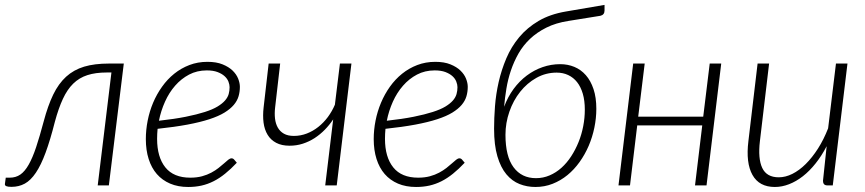

<svg xmlns="http://www.w3.org/2000/svg" viewBox="-29 -757 3534 784"><path d="M149.5 -261.5Q166.5 -325.5 188.2 -370.5Q210 -415.5 241 -443.8Q272 -472 314.5 -484.8Q357 -497.5 416 -497.5H476.5L415.5 0H370L426 -461H407Q361 -461 327.8 -450.2Q294.5 -439.5 270 -415.5Q245.5 -391.5 227.8 -353.2Q210 -315 195 -259.5Q176 -184.5 157.2 -133.8Q138.5 -83 117.5 -51.8Q96.5 -20.5 72.2 -7.2Q48 6 18 6Q3 6 -3.2 3.2Q-9.5 0.5 -9 -5.5L-5.5 -31.5H11Q35.5 -31.5 54 -44.2Q72.5 -57 88.2 -84.8Q104 -112.5 118.5 -156Q133 -199.5 149.5 -261.5Z M950.5 -402.5Q950.5 -382 945 -363.5Q939.5 -345 925.5 -328.5Q911.5 -312 887.5 -297.2Q863.5 -282.5 826 -270.2Q788.5 -258 736.5 -248.2Q684.5 -238.5 614.5 -231Q613.5 -220.5 613 -210.2Q612.5 -200 612.5 -190Q612.5 -115.5 646.2 -73.5Q680 -31.5 748 -31.5Q774.5 -31.5 795.8 -37.2Q817 -43 833.8 -52Q850.5 -61 863.2 -71Q876 -81 886 -90Q896 -99 903.2 -104.8Q910.5 -110.5 916.5 -110.5Q922.5 -110.5 927 -105.5L938 -92.5Q913.5 -66.5 890.2 -47.8Q867 -29 843.2 -17Q819.5 -5 794 0.8Q768.5 6.5 739.5 6.5Q698 6.5 665.8 -7.2Q633.5 -21 611.5 -46.2Q589.5 -71.5 578 -107.8Q566.5 -144 566.5 -189Q566.5 -226.5 574 -264.5Q581.5 -302.5 596.2 -337.5Q611 -372.5 632.8 -403Q654.5 -433.5 682.5 -456Q710.5 -478.5 744.5 -491.5Q778.5 -504.5 818 -504.5Q854.5 -504.5 879.8 -494.2Q905 -484 920.8 -468.8Q936.5 -453.5 943.5 -435.8Q950.5 -418 950.5 -402.5ZM815.5 -469.5Q775.5 -469.5 743.2 -452.5Q711 -435.5 686.2 -407.2Q661.5 -379 644.8 -341.8Q628 -304.5 620 -264Q683.5 -271 729.5 -280.2Q775.5 -289.5 807.5 -299.8Q839.5 -310 859.2 -322Q879 -334 890 -346.8Q901 -359.5 904.8 -373Q908.5 -386.5 908.5 -401Q908.5 -411.5 903.8 -423.8Q899 -436 888 -446Q877 -456 859.2 -462.8Q841.5 -469.5 815.5 -469.5Z M1068 -497.5H1115L1094.5 -319Q1091.5 -294 1094 -272.8Q1096.5 -251.5 1105.5 -235.8Q1114.5 -220 1130.5 -211Q1146.5 -202 1171 -202Q1198.5 -202 1223.8 -211.8Q1249 -221.5 1270.8 -238.8Q1292.5 -256 1309.8 -279.2Q1327 -302.5 1338.5 -329.5L1359 -497.5H1406L1346 0H1299L1331.5 -269.5Q1316.5 -247 1297.5 -227.5Q1278.5 -208 1255.8 -193.2Q1233 -178.5 1207.2 -170.2Q1181.5 -162 1153.5 -162Q1121 -162 1098.8 -173.8Q1076.5 -185.5 1063.8 -206.5Q1051 -227.5 1047.2 -256.2Q1043.5 -285 1047.5 -319Z M1881 -402.5Q1881 -382 1875.5 -363.5Q1870 -345 1856 -328.5Q1842 -312 1818 -297.2Q1794 -282.5 1756.5 -270.2Q1719 -258 1667 -248.2Q1615 -238.5 1545 -231Q1544 -220.5 1543.5 -210.2Q1543 -200 1543 -190Q1543 -115.5 1576.8 -73.5Q1610.5 -31.5 1678.5 -31.5Q1705 -31.5 1726.2 -37.2Q1747.5 -43 1764.2 -52Q1781 -61 1793.8 -71Q1806.5 -81 1816.5 -90Q1826.5 -99 1833.8 -104.8Q1841 -110.5 1847 -110.5Q1853 -110.5 1857.5 -105.5L1868.5 -92.5Q1844 -66.5 1820.8 -47.8Q1797.5 -29 1773.8 -17Q1750 -5 1724.5 0.8Q1699 6.5 1670 6.5Q1628.5 6.5 1596.2 -7.2Q1564 -21 1542 -46.2Q1520 -71.5 1508.5 -107.8Q1497 -144 1497 -189Q1497 -226.5 1504.5 -264.5Q1512 -302.5 1526.8 -337.5Q1541.5 -372.5 1563.2 -403Q1585 -433.5 1613 -456Q1641 -478.5 1675 -491.5Q1709 -504.5 1748.5 -504.5Q1785 -504.5 1810.2 -494.2Q1835.5 -484 1851.2 -468.8Q1867 -453.5 1874 -435.8Q1881 -418 1881 -402.5ZM1746 -469.5Q1706 -469.5 1673.8 -452.5Q1641.5 -435.5 1616.8 -407.2Q1592 -379 1575.2 -341.8Q1558.5 -304.5 1550.5 -264Q1614 -271 1660 -280.2Q1706 -289.5 1738 -299.8Q1770 -310 1789.8 -322Q1809.5 -334 1820.5 -346.8Q1831.5 -359.5 1835.2 -373Q1839 -386.5 1839 -401Q1839 -411.5 1834.2 -423.8Q1829.5 -436 1818.5 -446Q1807.5 -456 1789.8 -462.8Q1772 -469.5 1746 -469.5Z M2292 -671.5Q2240.5 -663.5 2202 -644.2Q2163.5 -625 2135.2 -598.2Q2107 -571.5 2088.2 -538.5Q2069.5 -505.5 2057.2 -469.2Q2045 -433 2038.8 -395.2Q2032.5 -357.5 2029.5 -321Q2044.5 -361.5 2068.2 -393.8Q2092 -426 2122 -448.5Q2152 -471 2186.8 -483Q2221.5 -495 2258.5 -495Q2289.5 -495 2316.5 -483.8Q2343.5 -472.5 2363.2 -450Q2383 -427.5 2394.5 -393.2Q2406 -359 2406 -313Q2406 -274.5 2398 -235.8Q2390 -197 2374.8 -161.5Q2359.5 -126 2337.5 -95.2Q2315.5 -64.5 2288 -42Q2260.5 -19.5 2227.5 -6.5Q2194.5 6.5 2157 6.5Q2123 6.5 2092.5 -5.5Q2062 -17.5 2038.8 -45.2Q2015.5 -73 2002 -118.8Q1988.5 -164.5 1988.5 -231.5Q1988.5 -274 1992.2 -323.2Q1996 -372.5 2007.2 -422Q2018.5 -471.5 2038.5 -518.8Q2058.5 -566 2091 -605Q2123.5 -644 2170.2 -671.5Q2217 -699 2281.5 -710L2439.5 -737V-714Q2439.5 -696.5 2422.5 -692.5ZM2035 -206.5Q2035 -118.5 2068 -74Q2101 -29.5 2159.5 -29.5Q2189 -29.5 2215.2 -40.8Q2241.5 -52 2263.8 -72Q2286 -92 2303.5 -119Q2321 -146 2333.5 -177Q2346 -208 2352.5 -241.8Q2359 -275.5 2359 -309.5Q2359 -346 2350.8 -374.2Q2342.5 -402.5 2327.5 -421.5Q2312.5 -440.5 2291.2 -450.5Q2270 -460.5 2244 -460.5Q2199.5 -460.5 2161.2 -439Q2123 -417.5 2095 -382.2Q2067 -347 2051 -301Q2035 -255 2035 -206.5Z M2916 -497.5 2856 0H2809L2838.5 -245H2573L2543.5 0H2496.5L2556.5 -497.5H2603.5L2577 -280.5H2842.5L2869 -497.5Z M3111.5 -497.5 3074 -181Q3065.5 -109.5 3083.5 -71.2Q3101.5 -33 3151 -33Q3178.5 -33 3206.5 -47Q3234.5 -61 3261 -87.2Q3287.5 -113.5 3311 -150.2Q3334.5 -187 3352.5 -233L3384.5 -497.5H3431.5L3371.5 0H3349.5Q3340 0 3335.8 -5Q3331.5 -10 3331.5 -18.5L3346.5 -160Q3326 -120.5 3301.2 -89.5Q3276.5 -58.5 3249.2 -37.2Q3222 -16 3193 -4.8Q3164 6.5 3135 6.5Q3071 6.5 3043.5 -42.8Q3016 -92 3027 -181L3064.5 -497.5Z"/></svg>

Font: Lato Light
Style: Italic
Weight: 300
Italic angle: -7°
Designer: Lukasz Dziedzic
Foundry: tyPoland Lukasz Dziedzic
Version: Version 2.007; 2014-02-27